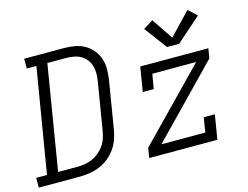

<svg xmlns="http://www.w3.org/2000/svg" viewBox="-116 -931 1418 1100"><g transform="rotate(-15 593.5 -381.5)"><path d="M-13 0V-58H51L154 -677H97V-735H332Q365 -735 396.5 -729.5Q428 -724 454.5 -709Q481 -694 500.5 -670.5Q520 -647 530 -618Q540 -589 540 -556.5Q540 -524 535 -492L488 -207Q483 -178 472.5 -149.5Q462 -121 443.5 -96Q425 -71 400 -51.5Q375 -32 346.5 -20.5Q318 -9 288.5 -4.5Q259 0 230 0ZM230 -58Q252 -58 274.5 -61.5Q297 -65 318.5 -74Q340 -83 358.5 -98Q377 -113 391 -132Q405 -151 412.5 -173Q420 -195 424 -217L471 -501Q475 -524 475 -547Q475 -570 469 -591Q463 -612 450 -629Q437 -646 418.5 -657Q400 -668 377.5 -672.5Q355 -677 332 -677H219L117 -58ZM642 0 651 -58 1044 -462H784L769 -375H704L728 -520H1132L1122 -462L730 -58H990L1004 -145H1070L1046 0ZM905 -588 805 -722 863 -758 948 -632 1073 -763 1123 -717 977 -588Z"/></g></svg>

Font: Iosevka Etoile Light Oblique
Style: Regular
Weight: 300
Italic angle: -9°
Designer: Belleve Invis
Foundry: Belleve Invis
Version: Version 15.5.2; ttfautohint (v1.8.4)